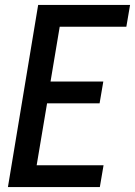

<svg xmlns="http://www.w3.org/2000/svg" viewBox="-20 -755 545 775"><path d="M12 0 134 -735H505L490 -647H221L184 -426H397L382 -338H170L128 -88H398L383 0Z"/></svg>

Font: Iosevka SS04 Semibold
Style: Italic
Weight: 600
Italic angle: -9°
Monospace: yes
Designer: Belleve Invis
Foundry: Belleve Invis
Version: Version 19.0.0; ttfautohint (v1.8.4)